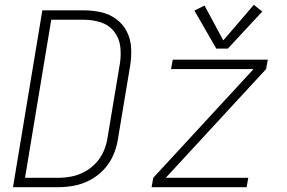

<svg xmlns="http://www.w3.org/2000/svg" viewBox="-20 -778 1192 798"><path d="M879 -576H927L1070 -730L1035 -758L908 -610L830 -755L788 -734ZM34 0H222Q255 0 289 -6.5Q323 -13 355 -30Q387 -47 412 -74Q437 -101 451 -133.5Q465 -166 470 -199L521 -505Q527 -542 525 -578.5Q523 -615 507.5 -646Q492 -677 464 -698Q436 -719 401 -727Q366 -735 329 -735H156ZM222 -39H84L193 -696H329Q366 -696 399.5 -685Q433 -674 454.5 -646.5Q476 -619 480 -583.5Q484 -548 478 -512L427 -206Q423 -178 411.5 -151Q400 -124 379.5 -101.5Q359 -79 332.5 -64.5Q306 -50 277.5 -44.5Q249 -39 222 -39ZM610 0H1005L1012 -39H669L1086 -491L1093 -530H698L691 -491H1034L617 -39Z"/></svg>

Font: Iosevka Sparkle Extralight
Style: Italic
Weight: 200
Italic angle: -9°
Designer: Belleve Invis
Foundry: Belleve Invis
Version: Version 4.5.0; ttfautohint (v1.8.3)